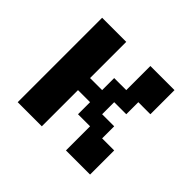

<svg xmlns="http://www.w3.org/2000/svg" viewBox="-142 -793 977 977"><g transform="rotate(45 347.0 -304.0)"><path d="M86.8 0V-607.6H260.4V-347.2H347.2V-434H434V-607.6H607.6V-434H520.8V-347.2H434V-260.4H520.8V-173.6H607.6V0H434V-173.6H347.2V-260.4H260.4V0Z"/></g></svg>

Font: 8-bit Operator+ 8
Style: Bold
Weight: 700
Designer: GrandChaos9000
Version: Version 1.3.0 - August 1, 2014